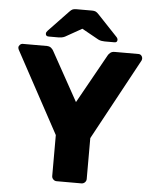

<svg xmlns="http://www.w3.org/2000/svg" viewBox="-60 -955 801 1004"><g transform="rotate(5 340.5 -452.5)"><path d="M275 0Q265 0 257.5 -7.5Q250 -15 250 -25V-240L18 -668Q17 -671 16 -673.5Q15 -676 15 -679Q15 -687 21.5 -693.5Q28 -700 37 -700H162Q177 -700 185.5 -692.5Q194 -685 197 -679L340 -421L484 -679Q487 -685 495.5 -692.5Q504 -700 519 -700H644Q653 -700 659 -693.5Q665 -687 665 -679Q665 -676 664.5 -673.5Q664 -671 663 -668L431 -240V-25Q431 -15 423.5 -7.5Q416 0 405 0ZM168 -750Q152 -750 152 -764Q152 -772 160 -780L263 -888Q273 -899 280.5 -902Q288 -905 298 -905H383Q393 -905 400.5 -902Q408 -899 418 -888L520 -780Q528 -772 528 -764Q528 -750 513 -750H462Q454 -750 445 -751.5Q436 -753 428 -757L340 -806L253 -757Q245 -753 236 -751.5Q227 -750 218 -750Z"/></g></svg>

Font: Rubik
Style: Bold
Weight: 700
Designer: Hubert and Fischer
Foundry: Hubert and Fischer
Version: Version 2.300;gftools[0.9.30]